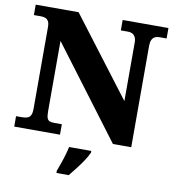

<svg xmlns="http://www.w3.org/2000/svg" viewBox="-98 -800 1002 1107"><g transform="rotate(10 403.0 -246.5)"><path d="M21 0V-61H54Q72 -61 85.5 -65Q99 -69 106 -82Q113 -95 113 -121V-597Q113 -622 106 -633.5Q99 -645 87.5 -649Q76 -653 63 -653H21V-714H272L621 -255V-597Q621 -618 614.5 -630Q608 -642 597.5 -647.5Q587 -653 573 -653H530V-714H798V-653H755Q740 -653 729 -647Q718 -641 712 -628Q706 -615 706 -593V0H599L198 -533V-121Q198 -95 202.5 -82Q207 -69 218 -65Q229 -61 246 -61H289V0ZM307 208Q314 189 323.5 162.5Q333 136 341 108.5Q349 81 353 61H483V71Q474 92 456.5 118.5Q439 145 418 172Q397 199 379 221H307Z"/></g></svg>

Font: Noto Serif Kannada Black
Style: Regular
Weight: 900
Version: Version 2.003